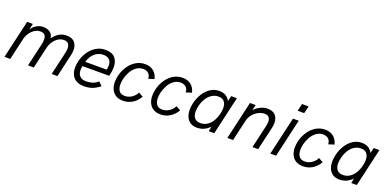

<svg xmlns="http://www.w3.org/2000/svg" viewBox="-4 -1493 4681 2307"><g transform="rotate(20 2336.0 -340.0)"><path d="M139.2 -487.8H212.4L193.4 -407.2Q217.3 -448.2 257.8 -472.7Q298.3 -497.1 341.8 -497.1Q397 -497.1 431.6 -471.4Q466.3 -445.8 471.2 -397.9Q541.5 -496.1 642.6 -496.1Q711.9 -496.1 745.6 -458.7Q779.3 -421.4 779.3 -359.4Q779.3 -328.6 771 -293L703.6 0H629.9L697.3 -292.5Q705.1 -328.1 705.1 -353Q705.1 -434.6 630.4 -434.6Q590.8 -434.6 556.4 -411.9Q522 -389.2 498 -352.5Q474.1 -315.9 464.8 -274.9L401.4 0H327.6L395.5 -294.4Q403.3 -327.1 403.3 -356Q403.3 -434.6 330.6 -434.6Q290.5 -434.6 255.9 -411.9Q221.2 -389.2 197 -352.5Q172.9 -315.9 163.6 -274.9L100.6 0H26.9Z M867.7 -170.9Q867.7 -205.6 877 -248Q891.6 -314 928 -370.1Q964.4 -426.3 1018.6 -460.2Q1072.8 -494.1 1138.7 -494.1Q1225.1 -494.1 1264.4 -449.2Q1303.7 -404.3 1303.7 -328.6Q1303.7 -285.6 1291 -231L1286.1 -215.8H945.8Q939.5 -190.4 939.5 -165.5Q939.5 -116.7 966.1 -87.6Q992.7 -58.6 1045.4 -58.6Q1092.8 -58.6 1128.9 -70.6Q1165 -82.5 1198.2 -111.8L1243.2 -66.9Q1194.8 -27.3 1147.7 -10.7Q1100.6 5.9 1043 5.9Q984.4 5.9 945.1 -16.6Q905.8 -39.1 886.7 -78.6Q867.7 -118.2 867.7 -170.9ZM1233.4 -275.4Q1240.2 -306.6 1240.2 -330.1Q1240.2 -377.9 1214.1 -403.6Q1188 -429.2 1134.8 -429.2Q1091.3 -429.2 1055.7 -408.4Q1020 -387.7 995.6 -352.8Q971.2 -317.9 959.5 -275.4Z M1376 -172.4Q1376 -207.5 1385.3 -250Q1400.9 -315.9 1437.3 -372.1Q1473.6 -428.2 1527.6 -462.2Q1581.5 -496.1 1647.9 -496.1Q1713.9 -496.1 1756.6 -460.7Q1799.3 -425.3 1812.5 -365.2L1739.7 -342.3Q1739.3 -385.7 1713.1 -409.7Q1687 -433.6 1644.5 -433.6Q1595.7 -433.6 1556.9 -404.5Q1518.1 -375.5 1493.2 -330.6Q1468.3 -285.6 1456.5 -235.8Q1448.2 -196.8 1448.2 -167Q1448.2 -115.7 1470.9 -84Q1493.7 -52.2 1544.9 -52.2Q1591.3 -52.2 1632.3 -79.6Q1673.3 -106.9 1693.8 -150.4L1751.5 -116.2Q1715.3 -55.7 1661.4 -22.9Q1607.4 9.8 1543.5 9.8Q1487.8 9.8 1450.2 -13.9Q1412.6 -37.6 1394.3 -78.6Q1376 -119.6 1376 -172.4Z M1855 -172.4Q1855 -207.5 1864.3 -250Q1879.9 -315.9 1916.3 -372.1Q1952.6 -428.2 2006.6 -462.2Q2060.5 -496.1 2127 -496.1Q2192.9 -496.1 2235.6 -460.7Q2278.3 -425.3 2291.5 -365.2L2218.8 -342.3Q2218.3 -385.7 2192.1 -409.7Q2166 -433.6 2123.5 -433.6Q2074.7 -433.6 2035.9 -404.5Q1997.1 -375.5 1972.2 -330.6Q1947.3 -285.6 1935.5 -235.8Q1927.2 -196.8 1927.2 -167Q1927.2 -115.7 1950 -84Q1972.7 -52.2 2023.9 -52.2Q2070.3 -52.2 2111.3 -79.6Q2152.3 -106.9 2172.9 -150.4L2230.5 -116.2Q2194.3 -55.7 2140.4 -22.9Q2086.4 9.8 2022.5 9.8Q1966.8 9.8 1929.2 -13.9Q1891.6 -37.6 1873.3 -78.6Q1855 -119.6 1855 -172.4Z M2821.3 -487.8 2709.5 0H2638.7L2650.9 -62Q2617.7 -27.3 2577.6 -8.8Q2537.6 9.8 2487.3 9.8Q2438 9.8 2403.8 -12.7Q2369.6 -35.2 2352.5 -75Q2335.4 -114.7 2335.4 -166.5Q2335.4 -207 2345.7 -251Q2361.8 -319.8 2397.2 -376.2Q2432.6 -432.6 2483.2 -465.3Q2533.7 -498 2592.8 -498Q2645.5 -498 2679.7 -477.1Q2713.9 -456.1 2731.4 -418.9L2748.5 -487.8ZM2708 -318.4Q2708 -370.1 2683.8 -400.4Q2659.7 -430.7 2607.9 -430.7Q2559.6 -430.7 2520.5 -404.3Q2481.4 -377.9 2455.6 -334Q2429.7 -290 2418 -236.8Q2409.2 -198.2 2409.2 -169.9Q2409.2 -118.2 2434.1 -87.4Q2459 -56.6 2510.3 -56.6Q2559.6 -56.6 2598.1 -82.8Q2636.7 -108.9 2662.1 -152.8Q2687.5 -196.8 2699.7 -251Q2708 -287.1 2708 -318.4Z M2988.8 -487.8H3061.5L3043.5 -414.1Q3075.7 -452.1 3120.8 -474.1Q3166 -496.1 3211.4 -496.1Q3280.8 -496.1 3313.7 -459.2Q3346.7 -422.4 3346.7 -360.4Q3346.7 -329.1 3338.4 -293L3270.5 0H3197.8L3265.1 -292.5Q3272.5 -325.2 3272.5 -349.6Q3272.5 -385.3 3255.4 -406Q3238.3 -426.8 3197.8 -426.8Q3157.7 -426.8 3118.4 -405.3Q3079.1 -383.8 3050.3 -348.4Q3021.5 -313 3012.7 -273.9L2949.7 0H2876.5Z M3558.6 -596.2 3580.6 -689.9H3664.6L3642.6 -596.2ZM3425.8 0 3538.1 -487.8H3611.8L3500 0Z M3677.2 -172.4Q3677.2 -207.5 3686.5 -250Q3702.1 -315.9 3738.5 -372.1Q3774.9 -428.2 3828.9 -462.2Q3882.8 -496.1 3949.2 -496.1Q4015.1 -496.1 4057.9 -460.7Q4100.6 -425.3 4113.8 -365.2L4041 -342.3Q4040.5 -385.7 4014.4 -409.7Q3988.3 -433.6 3945.8 -433.6Q3897 -433.6 3858.2 -404.5Q3819.3 -375.5 3794.4 -330.6Q3769.5 -285.6 3757.8 -235.8Q3749.5 -196.8 3749.5 -167Q3749.5 -115.7 3772.2 -84Q3794.9 -52.2 3846.2 -52.2Q3892.6 -52.2 3933.6 -79.6Q3974.6 -106.9 3995.1 -150.4L4052.7 -116.2Q4016.6 -55.7 3962.6 -22.9Q3908.7 9.8 3844.7 9.8Q3789.1 9.8 3751.5 -13.9Q3713.9 -37.6 3695.6 -78.6Q3677.2 -119.6 3677.2 -172.4Z M4643.6 -487.8 4531.7 0H4460.9L4473.1 -62Q4439.9 -27.3 4399.9 -8.8Q4359.9 9.8 4309.6 9.8Q4260.3 9.8 4226.1 -12.7Q4191.9 -35.2 4174.8 -75Q4157.7 -114.7 4157.7 -166.5Q4157.7 -207 4168 -251Q4184.1 -319.8 4219.5 -376.2Q4254.9 -432.6 4305.4 -465.3Q4356 -498 4415 -498Q4467.8 -498 4502 -477.1Q4536.1 -456.1 4553.7 -418.9L4570.8 -487.8ZM4530.3 -318.4Q4530.3 -370.1 4506.1 -400.4Q4481.9 -430.7 4430.2 -430.7Q4381.8 -430.7 4342.8 -404.3Q4303.7 -377.9 4277.8 -334Q4252 -290 4240.2 -236.8Q4231.4 -198.2 4231.4 -169.9Q4231.4 -118.2 4256.3 -87.4Q4281.2 -56.6 4332.5 -56.6Q4381.8 -56.6 4420.4 -82.8Q4459 -108.9 4484.4 -152.8Q4509.8 -196.8 4522 -251Q4530.3 -287.1 4530.3 -318.4Z"/></g></svg>

Font: Acari Sans
Style: Italic
Weight: 400
Italic angle: -13°
Designer: Alfredo Marco Pradil and Stefan Peev
Foundry: Hanken Design Co.
Version: Version 1.045;January 11, 2019;FontCreator 11.5.0.2425 64-bi